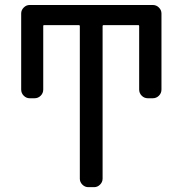

<svg xmlns="http://www.w3.org/2000/svg" viewBox="-20 -775 730 774"><path d="M301.8 -669.9Q301.8 -673.8 296.9 -673.8H158.2Q154.3 -673.8 154.3 -669.9V-414.1Q154.3 -399.4 144 -389.2Q133.8 -378.9 119.1 -378.9H99.6Q85.9 -378.9 75.7 -389.2Q65.4 -399.4 65.4 -414.1V-720.7Q65.4 -734.4 75.7 -744.6Q85.9 -754.9 99.6 -754.9H595.7Q610.4 -754.9 620.6 -744.6Q630.9 -734.4 630.9 -720.7V-414.1Q630.9 -399.4 620.6 -389.2Q610.4 -378.9 595.7 -378.9H576.2Q561.5 -378.9 551.3 -389.2Q541 -399.4 541 -414.1V-669.9Q541 -673.8 537.1 -673.8H398.4Q393.6 -673.8 393.6 -669.9V-54.7Q393.6 -41 383.3 -30.8Q373 -20.5 359.4 -20.5H335.9Q322.3 -20.5 312 -30.8Q301.8 -41 301.8 -54.7Z"/></svg>

Font: Gen Jyuu GothicL Regular
Style: Regular
Weight: 400
Designer: [Source Han Sans]
Ryoko NISHIZUKA  (kana & ideographs); Paul D. Hunt (Latin, Greek & Cyrillic); Wenlong ZHANG  (bopomofo
Version: Version 1.002.20150607